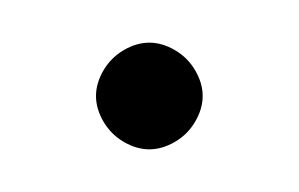

<svg xmlns="http://www.w3.org/2000/svg" viewBox="-20 -195 140 90"><path d="M25 -150Q25 -144 28.5 -138Q32 -132 38 -128.5Q44 -125 50 -125Q56 -125 62 -128.5Q68 -132 71.5 -138Q75 -144 75 -150Q75 -156 71.5 -162Q68 -168 62 -171.5Q56 -175 50 -175Q44 -175 38 -171.5Q32 -168 28.5 -162Q25 -156 25 -150Z"/></svg>

Font: Linefont ExtraLight
Style: Regular
Weight: 250
Monospace: yes
Version: Version 3.002;gftools[0.9.33]